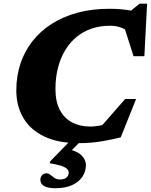

<svg xmlns="http://www.w3.org/2000/svg" viewBox="-20 -744 800 1018"><path d="M557 -89.5 488.5 -42 643.5 -219H701.5L620 -15.5Q574 -4 517.5 5.5Q461 15 398.5 15Q289 15 215 -20.2Q141 -55.5 103.8 -118.8Q66.5 -182 66.5 -264.5Q66.5 -340 88.2 -406Q110 -472 152 -525.5Q194 -579 254.2 -617.5Q314.5 -656 391.5 -676.8Q468.5 -697.5 560.5 -697.5Q595.5 -697.5 627 -694.5Q658.5 -691.5 688.2 -685Q718 -678.5 747.5 -667L641 -660.5L720 -724.5H760L745.5 -446H688L623.5 -648.5L678 -564Q654.5 -584.5 626.5 -596Q598.5 -607.5 562.5 -607.5Q511 -607.5 466.5 -592.5Q422 -577.5 386.5 -548.5Q351 -519.5 326 -478.2Q301 -437 287.5 -385Q274 -333 274 -271.5Q274 -205.5 297.2 -161.2Q320.5 -117 362.2 -95Q404 -73 459.5 -73Q477.5 -73 503 -77Q528.5 -81 557 -89.5ZM298.5 207.5Q321.5 207.5 333 197Q344.5 186.5 344.5 170Q344.5 156 325.2 144Q306 132 243.5 121.5L247 110.5L378.5 -24.5H436L308 106.5L323 42Q386.5 55 411 78.5Q435.5 102 435.5 131.5Q435.5 164 417.5 192Q399.5 220 363.5 237Q327.5 254 273 254Q233 254 213.5 242Q194 230 194 209.5Q194 195.5 202.8 185.2Q211.5 175 226.5 175Q237.5 175 247 183Q256.5 191 268.5 199.2Q280.5 207.5 298.5 207.5Z"/></svg>

Font: Newsreader ExtraBold
Style: Italic
Weight: 800
Italic angle: -17°
Designer: Hugues Gentile
Foundry: Production Type
Version: Version 1.003